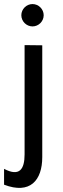

<svg xmlns="http://www.w3.org/2000/svg" viewBox="-35 -662 311 945"><path d="M70 -587C70 -557 95 -532 125 -532C155 -532 180 -557 180 -587C180 -617 155 -642 125 -642C95 -642 70 -617 70 -587ZM86 98C86 171 61 209 -15 169V247C113 296 173 226 173 111V-439L86 -440Z"/></svg>

Font: Glacial Indifference
Style: Medium
Weight: 500
Version: Version 1.001